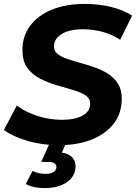

<svg xmlns="http://www.w3.org/2000/svg" viewBox="-28 -732 697 984"><path d="M273 12Q187 12 111.5 -10.5Q36 -33 -8 -66L58 -191Q106 -156 166.5 -137Q227 -118 289 -118Q356 -118 395 -139.5Q434 -161 434 -200Q434 -228 409 -244Q384 -260 344.5 -271.5Q305 -283 260.5 -296Q216 -309 176.5 -329.5Q137 -350 112 -384.5Q87 -419 87 -475Q87 -547 126.5 -600Q166 -653 238 -682.5Q310 -712 407 -712Q478 -712 541 -696.5Q604 -681 649 -652L588 -528Q548 -555 498.5 -568.5Q449 -582 398 -582Q327 -582 288 -557.5Q249 -533 249 -496Q248 -471 266.5 -456Q285 -441 315.5 -430.5Q346 -420 382 -410Q419 -400 456.5 -387Q494 -374 525.5 -354Q557 -334 576.5 -303Q596 -272 596 -226Q596 -153 556 -100Q516 -47 443.5 -17.5Q371 12 273 12ZM199 232Q142 232 104 211L139 144Q168 159 206 159Q234 159 247 149.5Q260 140 261 126Q263 98 218 98H183L231 -8H314L289 50Q326 55 344 76.5Q362 98 359 127Q355 176 311.5 204Q268 232 199 232Z"/></svg>

Font: Montserrat
Style: Bold Italic
Weight: 700
Italic angle: -11.3°
Designer: Julieta Ulanovsky
Foundry: Julieta Ulanovsky
Version: Version 9.000; ttfautohint (v1.8.4.7-5d5b)